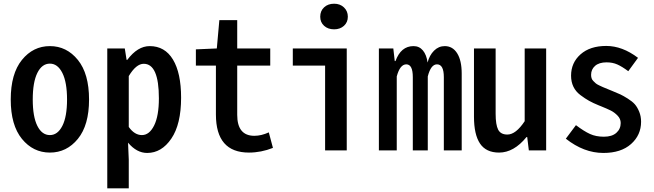

<svg xmlns="http://www.w3.org/2000/svg" viewBox="-20 -814 3540 1039"><path d="M38.1 -275.4Q38.1 -415 98.6 -489.7Q159.2 -564.5 250 -564.5Q340.8 -564.5 401.4 -489.7Q461.9 -415 461.9 -275.4Q461.9 -136.7 401.4 -62.5Q340.8 11.7 250 11.7Q159.2 11.7 98.6 -62.5Q38.1 -136.7 38.1 -275.4ZM250 -83Q292 -83 317.4 -132.8Q342.8 -182.6 342.8 -275.4Q342.8 -369.1 317.4 -419.4Q292 -469.7 250 -469.7Q207 -469.7 182.1 -419.4Q157.2 -369.1 157.2 -275.4Q157.2 -182.6 182.1 -132.8Q207 -83 250 -83Z M560.5 205.1V-551.8H655.3L665 -490.2H668.9Q724.6 -564.5 790 -564.5Q872.1 -564.5 916 -491.7Q960 -418.9 960 -285.2Q960 -141.6 907.2 -64Q854.5 13.7 776.4 13.7Q719.7 13.7 672.9 -42L676.8 49.8V205.1ZM839.8 -282.2Q839.8 -468.8 757.8 -468.8Q716.8 -468.8 676.8 -402.3V-127Q708 -83 748 -83Q788.1 -83 814 -134.8Q839.8 -186.5 839.8 -282.2Z M1327.1 11.7Q1148.4 11.7 1148.4 -194.3V-459H1040V-546.9L1153.3 -551.8L1167 -705.1H1263.7V-551.8H1442.4V-459H1263.7V-192.4Q1263.7 -79.1 1356.4 -79.1Q1394.5 -79.1 1434.6 -97.7L1457 -13.7Q1392.6 11.7 1327.1 11.7Z M1739.3 0V-459H1564.5V-551.8H1856.4V0ZM1788.1 -655.3Q1754.9 -655.3 1733.9 -674.3Q1712.9 -693.4 1712.9 -723.6Q1712.9 -754.9 1733.9 -774.4Q1754.9 -793.9 1788.1 -793.9Q1820.3 -793.9 1841.3 -773.9Q1862.3 -753.9 1862.3 -723.6Q1862.3 -693.4 1841.3 -674.3Q1820.3 -655.3 1788.1 -655.3Z M2030.3 0V-551.8H2108.4L2116.2 -483.4H2120.1Q2149.4 -564.5 2217.8 -564.5Q2249 -564.5 2268.6 -541Q2288.1 -517.6 2293.9 -475.6Q2303.7 -514.6 2328.6 -539.6Q2353.5 -564.5 2386.7 -564.5Q2429.7 -564.5 2454.1 -525.4Q2478.5 -486.3 2478.5 -416V0H2381.8V-396.5Q2381.8 -465.8 2344.7 -465.8Q2311.5 -465.8 2294.9 -400.4V0H2213.9V-396.5Q2213.9 -465.8 2178.7 -465.8Q2144.5 -465.8 2127 -400.4V0Z M2680.7 11.7Q2610.4 11.7 2577.6 -37.1Q2544.9 -85.9 2544.9 -182.6V-551.8H2662.1V-198.2Q2662.1 -138.7 2675.8 -112.3Q2689.5 -85.9 2725.6 -85.9Q2771.5 -85.9 2819.3 -158.2V-551.8H2935.5V0H2841.8L2833 -72.3H2829.1Q2760.7 11.7 2680.7 11.7Z M3245.1 13.7Q3139.6 13.7 3042 -63.5L3096.7 -136.7Q3140.6 -103.5 3172.9 -88.9Q3205.1 -74.2 3248 -74.2Q3292 -74.2 3315.4 -95.2Q3338.9 -116.2 3338.9 -148.4Q3338.9 -170.9 3321.8 -188.5Q3304.7 -206.1 3285.2 -215.8Q3265.6 -225.6 3229.5 -240.2Q3224.6 -242.2 3221.7 -243.2Q3188.5 -256.8 3167.5 -268.6Q3146.5 -280.3 3121.1 -299.3Q3095.7 -318.4 3083 -344.7Q3070.3 -371.1 3070.3 -404.3Q3070.3 -474.6 3121.6 -520Q3172.9 -565.4 3260.7 -565.4Q3347.7 -565.4 3432.6 -501L3379.9 -428.7Q3345.7 -454.1 3320.3 -465.3Q3294.9 -476.6 3262.7 -476.6Q3221.7 -476.6 3200.2 -457.5Q3178.7 -438.5 3178.7 -409.2Q3178.7 -399.4 3181.2 -391.1Q3183.6 -382.8 3190.9 -375.5Q3198.2 -368.2 3203.6 -363.3Q3209 -358.4 3222.2 -352.1Q3235.4 -345.7 3242.2 -342.8Q3249 -339.8 3267.1 -332.5Q3285.2 -325.2 3292 -322.3Q3321.3 -310.5 3336.9 -303.2Q3352.5 -295.9 3377.4 -280.3Q3402.3 -264.6 3415.5 -249.5Q3428.7 -234.4 3439 -209.5Q3449.2 -184.6 3449.2 -155.3Q3449.2 -83 3395 -34.7Q3340.8 13.7 3245.1 13.7Z"/></svg>

Font: GenEi Gothic M SemiBold
Style: Regular
Weight: 500
Designer: o_tamon (Modified); [Source Han Sans]
Ryoko NISHIZUKA  (kana & ideographs); Paul D. Hunt (Latin, Greek & Cyrillic); Wenl
Version: Version 1.1a;Original Version 1.004